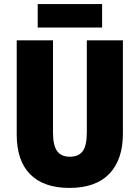

<svg xmlns="http://www.w3.org/2000/svg" viewBox="-20 -912 684 942"><path d="M583 -256Q583 -129 516.5 -59.5Q450 10 320 10Q195 10 128.5 -56.5Q62 -123 62 -252V-714H240V-262Q240 -198 260.5 -170.5Q281 -143 322 -143Q366 -143 386 -170.5Q406 -198 406 -263V-714H583ZM481 -892V-777H165V-892Z"/></svg>

Font: Noto Sans Bengali Condensed Black
Style: Regular
Weight: 900
Width: 3
Designer: Joana Ranito - Universal Thirst; Jelle Bosma - Monotype Design Team
Foundry: Universal Thirst ehf.
Version: Version 3.000; ttfautohint (v1.8.4.7-5d5b)